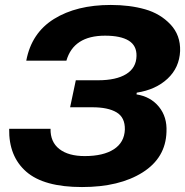

<svg xmlns="http://www.w3.org/2000/svg" viewBox="-20 -747 747 775"><path d="M311 8Q157 8 86 -54Q15 -116 17 -227H184Q183 -174 219.5 -145.5Q256 -117 322 -117Q397 -117 439.5 -144.5Q482 -172 484 -224Q485 -273 450.5 -293.5Q416 -314 353 -314H263L286 -423H376Q449 -423 489.5 -448Q530 -473 531 -521Q532 -563 499.5 -583Q467 -603 404 -603Q277 -603 248 -502H86Q107 -614 198 -670.5Q289 -727 427 -727Q504 -727 565.5 -709.5Q627 -692 668 -648.5Q709 -605 707 -541Q704 -474 656.5 -429.5Q609 -385 532 -373L531 -366Q588 -357 621.5 -316Q655 -275 652 -215Q649 -110 555.5 -51Q462 8 311 8Z"/></svg>

Font: Mona Sans Expanded
Style: Bold Italic
Weight: 700
Width: 7
Italic angle: -11.7°
Designer: Deni Anggara
Foundry: GitHub
Version: Version 1.001;gftools[0.9.33]